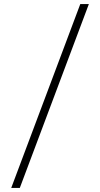

<svg xmlns="http://www.w3.org/2000/svg" viewBox="-20 -720 490 940"><path d="M373 -700H415L77 200H35Z"/></svg>

Font: PT Root UI Light
Style: Regular
Weight: 300
Designer: Vitaly Kuzmin
Foundry: ParaType Ltd.
Version: Version 2.000G